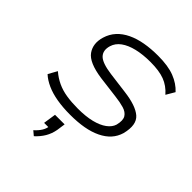

<svg xmlns="http://www.w3.org/2000/svg" viewBox="-266 -876 1331 1331"><g transform="rotate(45 399.0 -211.0)"><path d="M365 8Q294 8 235 -2Q176 -12 130.5 -32.5Q85 -53 55 -81L91 -146Q127 -115 168.5 -95.5Q210 -76 260.5 -68Q311 -60 372 -60Q450 -60 506 -74Q562 -88 596.5 -113.5Q631 -139 641 -172Q654 -224 638 -250Q622 -276 585 -287Q548 -298 496 -304L337 -324Q203 -343 164 -398.5Q125 -454 148 -531Q162 -578 193.5 -612.5Q225 -647 272 -669.5Q319 -692 378 -702.5Q437 -713 507 -713Q606 -713 668.5 -688.5Q731 -664 771 -620L734 -557Q692 -605 638.5 -625Q585 -645 501 -645Q426 -645 368 -631Q310 -617 273 -590Q236 -563 224 -523Q208 -469 238.5 -437Q269 -405 366 -392L521 -372Q642 -357 692.5 -313Q743 -269 717 -165Q704 -121 675 -89Q646 -57 600.5 -35Q555 -13 496.5 -2.5Q438 8 365 8ZM292 291 260 264Q286 241 301.5 216.5Q317 192 320 164L331 175H277L291 82H385L376 145Q368 189 347 224.5Q326 260 292 291Z"/></g></svg>

Font: Nunito Sans 7pt Expanded Light
Style: Italic
Weight: 300
Width: 7
Italic angle: -9°
Designer: Vernon Adams
Foundry: Vernon Adams
Version: Version 3.101;gftools[0.9.27]